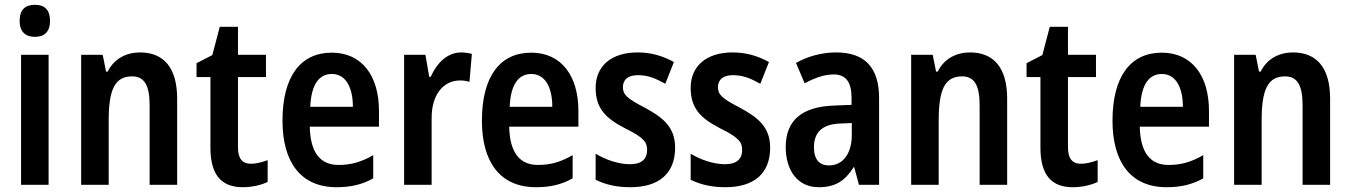

<svg xmlns="http://www.w3.org/2000/svg" viewBox="-20 -772 5641 802"><path d="M126 -752C85 -752 62 -731 62 -685C62 -640 86 -618 126 -618C166 -618 189 -640 189 -685C189 -730 167 -752 126 -752ZM183 -543H68V0H183Z M565 -553C509 -553 457 -528 430 -473H423L409 -543H319V0H434V-268C434 -397 459 -453 532 -453C585 -453 605 -412 605 -332V0H720V-360C720 -490 663 -553 565 -553Z M1028 -88C991 -88 974 -111 974 -157V-450H1091V-543H974V-660H898L867 -542L801 -508V-450H859V-155C859 -39 907 10 994 10C1033 10 1071 1 1098 -12V-103C1073 -94 1050 -88 1028 -88Z M1366 -552C1235 -552 1160 -452 1160 -268C1160 -96 1235 10 1386 10C1445 10 1493 -1 1539 -27V-124C1489 -95 1446 -83 1394 -83C1317 -83 1276 -136 1274 -243H1563V-309C1563 -455 1492 -552 1366 -552ZM1366 -463C1425 -463 1454 -406 1454 -326H1276C1280 -421 1314 -463 1366 -463Z M1907 -553C1847 -553 1804 -507 1779 -451H1773L1757 -543H1668V0H1783V-280C1783 -376 1831 -436 1903 -436C1913 -436 1930 -434 1941 -430L1951 -547C1935 -551 1919 -553 1907 -553Z M2199 -552C2068 -552 1993 -452 1993 -268C1993 -96 2068 10 2219 10C2278 10 2326 -1 2372 -27V-124C2322 -95 2279 -83 2227 -83C2150 -83 2109 -136 2107 -243H2396V-309C2396 -455 2325 -552 2199 -552ZM2199 -463C2258 -463 2287 -406 2287 -326H2109C2113 -421 2147 -463 2199 -463Z M2800 -155C2800 -243 2747 -282 2674 -322C2598 -361 2582 -377 2582 -408C2582 -440 2604 -458 2645 -458C2689 -458 2721 -443 2759 -422L2795 -513C2745 -540 2698 -553 2643 -553C2536 -553 2468 -498 2468 -405C2468 -319 2510 -278 2591 -236C2673 -196 2683 -176 2683 -145C2683 -108 2660 -86 2612 -86C2562 -86 2507 -106 2468 -130V-21C2510 -1 2554 10 2613 10C2730 10 2800 -45 2800 -155Z M3197 -155C3197 -243 3144 -282 3071 -322C2995 -361 2979 -377 2979 -408C2979 -440 3001 -458 3042 -458C3086 -458 3118 -443 3156 -422L3192 -513C3142 -540 3095 -553 3040 -553C2933 -553 2865 -498 2865 -405C2865 -319 2907 -278 2988 -236C3070 -196 3080 -176 3080 -145C3080 -108 3057 -86 3009 -86C2959 -86 2904 -106 2865 -130V-21C2907 -1 2951 10 3010 10C3127 10 3197 -45 3197 -155Z M3473 -553C3413 -553 3354 -537 3305 -509L3341 -424C3386 -448 3424 -461 3463 -461C3513 -461 3537 -429 3537 -364V-334L3462 -331C3331 -326 3262 -270 3262 -158C3262 -62 3310 10 3400 10C3470 10 3510 -17 3546 -74H3548L3568 0H3652V-363C3652 -490 3592 -553 3473 -553ZM3489 -256 3538 -258V-208C3538 -128 3499 -81 3443 -81C3404 -81 3380 -104 3380 -157C3380 -217 3412 -253 3489 -256Z M4032 -553C3976 -553 3924 -528 3897 -473H3890L3876 -543H3786V0H3901V-268C3901 -397 3926 -453 3999 -453C4052 -453 4072 -412 4072 -332V0H4187V-360C4187 -490 4130 -553 4032 -553Z M4495 -88C4458 -88 4441 -111 4441 -157V-450H4558V-543H4441V-660H4365L4334 -542L4268 -508V-450H4326V-155C4326 -39 4374 10 4461 10C4500 10 4538 1 4565 -12V-103C4540 -94 4517 -88 4495 -88Z M4833 -552C4702 -552 4627 -452 4627 -268C4627 -96 4702 10 4853 10C4912 10 4960 -1 5006 -27V-124C4956 -95 4913 -83 4861 -83C4784 -83 4743 -136 4741 -243H5030V-309C5030 -455 4959 -552 4833 -552ZM4833 -463C4892 -463 4921 -406 4921 -326H4743C4747 -421 4781 -463 4833 -463Z M5381 -553C5325 -553 5273 -528 5246 -473H5239L5225 -543H5135V0H5250V-268C5250 -397 5275 -453 5348 -453C5401 -453 5421 -412 5421 -332V0H5536V-360C5536 -490 5479 -553 5381 -553Z"/></svg>

Font: Noto Sans Telugu Condensed SemiBold
Style: Regular
Weight: 600
Width: 3
Designer: Jelle Bosma - Monotype Design Team
Foundry: Monotype Imaging Inc.
Version: Version 2.005